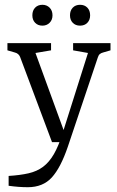

<svg xmlns="http://www.w3.org/2000/svg" viewBox="-20 -593 490 801"><path d="M16 141Q64 138 99 130Q134 122 159.5 103Q185 84 204.5 50.5Q224 17 241 -37L347 -372L285 -383V-413H441V-383L410 -374Q402 -372 396.5 -367.5Q391 -363 388 -353L263 19Q233 107 196 147.5Q159 188 96 188Q77 188 57 186.5Q37 185 16 182ZM252 0H197L64 -355Q58 -370 42 -374L11 -383V-413H193V-383L128 -372L259 -13ZM199 -529Q199 -510 187 -498Q175 -486 157 -486Q138 -486 126.5 -498Q115 -510 115 -529Q115 -549 126.5 -561Q138 -573 157 -573Q175 -573 187 -561Q199 -549 199 -529ZM356 -529Q356 -510 344.5 -498Q333 -486 314 -486Q295 -486 283.5 -498Q272 -510 272 -529Q272 -549 283.5 -561Q295 -573 314 -573Q333 -573 344.5 -561Q356 -549 356 -529Z"/></svg>

Font: Rasa Light
Style: Regular
Weight: 300
Designer: Anna Giedrys (Yrsa+Rasa design), David Brezina (Yrsa art-direction, Rasa art-direction, design)
Foundry: Rosetta Type Foundry
Version: Version 2.004